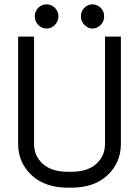

<svg xmlns="http://www.w3.org/2000/svg" viewBox="-20 -852 640 884"><path d="M136.7 -189Q136.7 -133.8 177.2 -97.4Q217.8 -61 294.4 -61H306.6Q383.3 -61 423.3 -97.4Q463.4 -133.8 463.4 -189V-683.6H536.6V-189Q536.6 -104 475.6 -45.9Q414.6 12.2 306.6 12.2H294.4Q186.5 12.2 125 -45.9Q63.5 -104 63.5 -189V-683.6H136.7ZM194.8 -720.7Q172.4 -720.7 156.2 -737.1Q140.1 -753.4 140.1 -776.9Q140.1 -800.8 156.5 -816.4Q172.9 -832 194.3 -832Q217.3 -832 233.2 -815.7Q249 -799.3 249 -776.9Q249 -754.4 232.9 -737.5Q216.8 -720.7 194.8 -720.7ZM406.2 -720.7Q384.8 -720.7 368.7 -737.3Q352.5 -753.9 352.5 -776.9Q352.5 -800.3 368.7 -816.2Q384.8 -832 406.2 -832Q426.8 -832 443.1 -816.4Q459.5 -800.8 459.5 -776.9Q459.5 -752.9 443.4 -736.8Q427.2 -720.7 406.2 -720.7Z"/></svg>

Font: Anka/Coder
Style: Regular
Weight: 400
Monospace: yes
Version: Version 001.100